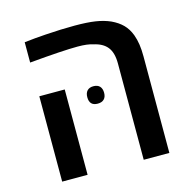

<svg xmlns="http://www.w3.org/2000/svg" viewBox="-97 -738 835 834"><g transform="rotate(-15 321.0 -320.5)"><path d="M366.7 -541Q342.8 -549.3 298.3 -549.3Q233.4 -549.3 81.5 -535.6V-627Q131.3 -632.8 177.7 -635.7Q249.5 -640.6 309.1 -640.6Q365.2 -640.6 402.1 -635Q439 -629.4 468.8 -616.2Q499 -602.1 518.6 -582.3Q538.1 -562.5 549.3 -532.7Q557.1 -511.2 560.5 -487.8Q564 -464.4 564 -433.6V0H448.7V-433.6Q448.7 -481.4 428.7 -506.8Q408.7 -532.2 366.7 -541ZM82 -383.8H196.3V0H82ZM282.2 -325.7Q282.2 -344.7 292 -355Q301.8 -365.2 319.8 -365.2Q338.4 -365.2 348.1 -355Q357.9 -344.7 357.9 -325.7Q357.9 -307.1 347.9 -297.1Q337.9 -287.1 319.3 -287.1Q282.2 -287.1 282.2 -325.7Z"/></g></svg>

Font: Viking Open Sans Light
Style: Bold
Weight: 600
Foundry: Ascender Corporation
Version: Version 2.001